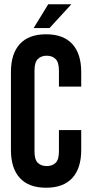

<svg xmlns="http://www.w3.org/2000/svg" viewBox="-20 -868 426 896"><path d="M359 -261V-168Q359 -83 317.5 -37.5Q276 8 195 8Q114 8 72.5 -37.5Q31 -83 31 -168V-532Q31 -617 72.5 -662.5Q114 -708 195 -708Q276 -708 317.5 -662.5Q359 -617 359 -532V-464H255V-539Q255 -577 239.5 -592.5Q224 -608 198 -608Q172 -608 156.5 -592.5Q141 -577 141 -539V-161Q141 -123 156.5 -108Q172 -93 198 -93Q224 -93 239.5 -108Q255 -123 255 -161V-261ZM313 -848 211 -737H137L205 -848Z"/></svg>

Font: BebasNeueW03-Regular
Style: Regular
Weight: 400
Designer: Ryoichi Tsunekawa
Foundry: Ryoichi Tsunekawa
Version: Version 1.30